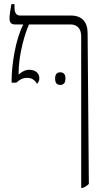

<svg xmlns="http://www.w3.org/2000/svg" viewBox="-20 -667 510 927"><path d="M159 -262C166 -271 170 -278 170 -289C170 -315 149 -330 122 -330C100 -330 87 -321 70 -307V-314C70 -412 104 -514 120 -549H320C350 -549 372 -532 372 -491V240H380C392 235 401 229 409 221L403 -507C403 -562 375 -592 322 -592H77C59 -592 50 -605 50 -631V-647H35C30 -620 26 -594 26 -579C26 -559 33 -549 52 -549H92V-548C55 -477 36 -354 36 -276V-268H59C76 -283 89 -291 112 -291C133 -291 147 -282 159 -262ZM246 -288C246 -270 252 -257 270 -257C290 -257 296 -270 296 -288C296 -305 290 -318 270 -318C253 -318 246 -305 246 -288Z"/></svg>

Font: Noto Serif Hebrew SemiCondensed ExtraLight
Style: Regular
Weight: 200
Width: 4
Designer: Monotype Design Team
Foundry: Monotype Imaging Inc.
Version: Version 2.004